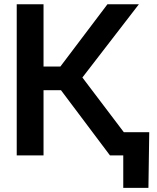

<svg xmlns="http://www.w3.org/2000/svg" viewBox="-20 -748 754 924"><path d="M60.5 0V-727.5H189.5V-427.7H270.5L497.1 -727.5H648.4L376.5 -375L660.6 0H509.3L273.4 -314H189.5V0ZM573.2 156.2V0H533.2V-111.8H698.2L694.3 156.2Z"/></svg>

Font: Inter Display SemiBold
Style: Regular
Weight: 600
Designer: Rasmus Andersson
Foundry: rsms
Version: Version 4.001;git-9221beed3